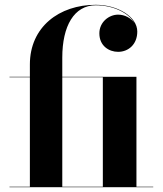

<svg xmlns="http://www.w3.org/2000/svg" viewBox="-20 -780 680 800"><path d="M19.5 -2V0H618.5V-2H548.5V-460H239.5V-540C239.5 -672 289 -758 379 -758C451 -758 515.5 -727 539.5 -684.5C525 -706 498.5 -719 472 -719C434.5 -719 394 -688.5 394 -641C394 -588.5 434.5 -564 472 -564C515 -564 552 -595 552 -648.5C552 -710.5 470 -760 379 -760C226.5 -760 104.5 -667.5 104.5 -511.5V-460H19.5V-458H104.5V-2ZM408.5 -458V-2H239.5V-458Z"/></svg>

Font: Bodoni* 96pt
Style: Bold
Weight: 700
Version: Version 2.3